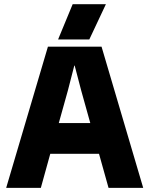

<svg xmlns="http://www.w3.org/2000/svg" viewBox="-20 -905 720 925"><path d="M469.2 -680.2 669.9 0H502.9L457 -164.1H222.2L176.8 0H9.8L210.9 -680.2ZM259.8 -714.8 330.1 -884.8H490.2L410.2 -714.8ZM263.2 -312H415L371.1 -469.2L339.8 -588.9H337.9L307.1 -469.2Z"/></svg>

Font: TASA Orbiter Display Black
Style: Regular
Weight: 900
Designer: Weizhong Zhang
Version: Version 1.000;Glyphs 3.1.2 (3151)